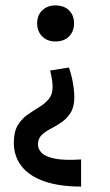

<svg xmlns="http://www.w3.org/2000/svg" viewBox="-20 -489 405 708"><path d="M234 -240Q243 -216 248.5 -185Q254 -154 254 -130Q254 -95 240.5 -73.5Q227 -52 207.5 -38.5Q188 -25 167.5 -14.5Q147 -4 133.5 9Q120 22 120 44Q120 61 134 75Q148 89 182.5 96Q217 103 279 99V199Q200 199 144.5 180Q89 161 60 124.5Q31 88 31 37Q31 -3 45.5 -27Q60 -51 81.5 -66Q103 -81 124.5 -94Q146 -107 160 -124Q174 -141 174 -168Q174 -181 171.5 -196.5Q169 -212 165 -229ZM184 -469Q216 -469 234.5 -451Q253 -433 253 -403Q253 -373 234.5 -354.5Q216 -336 184 -336Q155 -336 136 -354.5Q117 -373 117 -403Q117 -433 136 -451Q155 -469 184 -469Z"/></svg>

Font: Ysabeau SemiBold
Style: Regular
Weight: 600
Designer: Christian Thalmann (Catharsis Fonts)
Version: Version 2.000;gftools[0.9.27.dev2+g8671c4b]